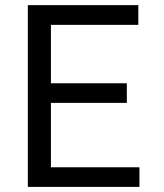

<svg xmlns="http://www.w3.org/2000/svg" viewBox="-20 -731 640 751"><path d="M476.1 -328.6H179.2V-76.7H525.4V0H88.9V-710.9H521V-633.8H179.2V-405.3H476.1Z"/></svg>

Font: Roboto Mono
Style: Regular
Weight: 400
Designer: Google
Version: Version 2.000985; 2015; ttfautohint (v1.3)